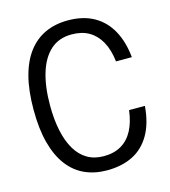

<svg xmlns="http://www.w3.org/2000/svg" viewBox="-111 -827 820 925"><g transform="rotate(-15 299.0 -364.5)"><path d="M310 9Q248 9 198.5 -13.5Q149 -36 114 -82.5Q79 -129 60.5 -199Q42 -269 42 -364Q42 -460 60.5 -530Q79 -600 114 -646Q149 -692 199 -715Q249 -738 312 -738Q388 -738 441.5 -708Q495 -678 526 -622Q557 -566 565 -487H486Q479 -547 456.5 -587Q434 -627 398.5 -647.5Q363 -668 312 -668Q249 -668 207.5 -631Q166 -594 145 -526Q124 -458 124 -364Q124 -294 136 -237.5Q148 -181 171.5 -141.5Q195 -102 230 -81.5Q265 -61 312 -61Q363 -61 399.5 -82.5Q436 -104 457.5 -145Q479 -186 486 -244H565Q558 -157 524.5 -100.5Q491 -44 436.5 -17.5Q382 9 310 9Z"/></g></svg>

Font: Mona Sans SemiCondensed
Style: Regular
Weight: 400
Width: 4
Designer: Deni Anggara
Foundry: GitHub
Version: Version 2.000